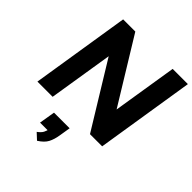

<svg xmlns="http://www.w3.org/2000/svg" viewBox="-267 -858 1294 1294"><g transform="rotate(45 380.5 -210.5)"><path d="M32 0 144 -705H260L564 -209L538 -218L616 -705H761L649 0H533L229 -496L255 -487L177 0ZM312 284 268 243Q293 225 302.5 207Q312 189 316 165L345 183H240L259 69H408L395 149Q388 194 371.5 225.5Q355 257 312 284Z"/></g></svg>

Font: Mulish ExtraLight ExtraBold
Style: Italic
Weight: 800
Italic angle: -9°
Version: Version 3.603